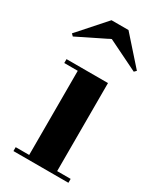

<svg xmlns="http://www.w3.org/2000/svg" viewBox="-187 -768 698 832"><g transform="rotate(30 162.0 -352.0)"><path d="M156 -633.5 309 -558.5 319 -568.5 199 -703.5H114L-6 -568.5L4 -558.5ZM29.5 -19.5V0H304.5V-19.5H237V-460H29.5V-440.5H97V-19.5Z"/></g></svg>

Font: Bodoni* 11pt
Style: Bold
Weight: 700
Version: Version 2.3